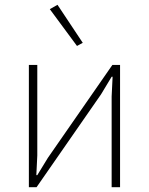

<svg xmlns="http://www.w3.org/2000/svg" viewBox="-20 -778 619 798"><path d="M100 -508H135V-132L131 -50H135L179 -122L447 -508H479V0H444V-377L448 -459H444L400 -386L132 0H100ZM187 -740 219 -758 324 -600 300 -587Z"/></svg>

Font: Plexus Sans ExtraLight
Style: Regular
Weight: 250
Version: Version 2.001;PS 002.001;hotconv 1.0.70;makeotf.lib2.5.58329